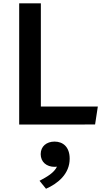

<svg xmlns="http://www.w3.org/2000/svg" viewBox="-20 -750 660 1156"><path d="M226 0 552.5 -0.5 569 -108.5H226V-730H95.5V0ZM218 338.5 257 386.5C329.5 354.5 399.5 296.5 399.5 205.5C399.5 135 359.5 102.5 308.5 102.5C260.5 102.5 225 131 225 178C225 225.5 260.5 254.5 308.5 254.5C313.5 254.5 318.5 254 323 253.5C305 291 263 314.5 218 338.5Z"/></svg>

Font: Monaspace Argon SemiBold
Style: Regular
Weight: 600
Designer: Riley Cran & the Lettermatic Team
Foundry: Lettermatic
Version: Version 1.000 (Monaspace Argon)